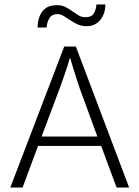

<svg xmlns="http://www.w3.org/2000/svg" viewBox="-20 -838 623 858"><path d="M148 -715Q148 -757 168.5 -786Q189 -815 235 -815Q257 -815 273 -806.5Q289 -798 303 -788Q317 -778 331 -769.5Q345 -761 362 -761Q388 -761 398.5 -777Q409 -793 411 -818H451Q451 -799 445.5 -781.5Q440 -764 429.5 -750.5Q419 -737 403.5 -729Q388 -721 367 -721Q344 -721 326 -729.5Q308 -738 293 -748Q278 -758 264.5 -766.5Q251 -775 238 -775Q212 -775 201 -757Q190 -739 188 -715ZM267 -630H319L557 0H501L432 -186H150L81 0H26ZM166 -228H415L336 -444Q334 -450 329 -465Q324 -480 318 -499Q312 -518 305.5 -539Q299 -560 294 -578H292Q287 -560 280.5 -540Q274 -520 267.5 -501.5Q261 -483 255.5 -468Q250 -453 247 -444Z"/></svg>

Font: Ek Mukta ExtraLight
Style: Regular
Weight: 275
Designer: Girish Dalvi and Yashodeep Gholap
Foundry: Ek Type
Version: Version 2.538;PS 1.002;hotconv 16.6.51;makeotf.lib2.5.65220;